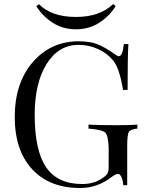

<svg xmlns="http://www.w3.org/2000/svg" viewBox="-20 -929 743 963"><path d="M571 -57Q561 -57 538 -40Q468 14 382 14Q228 14 141 -80.5Q54 -175 54 -342Q54 -513 144.5 -617.5Q235 -722 376 -722Q436 -721 471 -706.5Q506 -692 556 -657Q569 -647 576 -647Q595 -647 601 -708H624Q620 -651 620 -478H597Q579 -589 547 -626Q518 -662 471.5 -683Q425 -704 374 -704Q274 -704 214 -608.5Q154 -513 154 -353Q154 -174 211.5 -90Q269 -6 392 -6Q453 -6 496 -37Q514 -49 519.5 -60Q525 -71 525 -92V-188Q523 -250 507 -264.5Q491 -279 424 -284V-304Q474 -301 565 -301Q634 -301 669 -304V-284Q635 -281 626.5 -267.5Q618 -254 618 -198V0H598Q597 -23 589.5 -40Q582 -57 571 -57ZM162 -898 175 -908Q239 -844 361 -844Q481 -844 548 -909L560 -898Q528 -847 477 -814.5Q426 -782 361 -782Q296 -782 245 -814.5Q194 -847 162 -898Z"/></svg>

Font: Playfair Display
Style: Regular
Weight: 400
Designer: Claus Eggers S?rensen
Foundry: Claus Eggers S?rensen
Version: Version 1.003